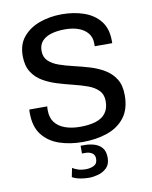

<svg xmlns="http://www.w3.org/2000/svg" viewBox="-97 -767 829 1047"><g transform="rotate(-10 317.5 -244.0)"><path d="M311 10Q240 10 181.5 -10Q123 -30 88 -75Q53 -120 53 -195Q53 -199 53 -204.5Q53 -210 54 -215H153Q152 -209 152 -204Q152 -199 152 -193Q152 -152 172 -126Q192 -100 228 -87Q264 -74 311 -74Q361 -74 397 -85Q433 -96 452.5 -121.5Q472 -147 472 -188Q472 -225 450 -247.5Q428 -270 392 -283Q356 -296 313 -306.5Q270 -317 227.5 -330Q185 -343 149 -364Q113 -385 91 -420Q69 -455 69 -509Q69 -573 103.5 -614Q138 -655 194.5 -675.5Q251 -696 318 -696Q385 -696 440.5 -676.5Q496 -657 529 -615.5Q562 -574 562 -506V-493H465V-509Q465 -543 446 -566Q427 -589 395 -600.5Q363 -612 320 -612Q278 -612 245.5 -602.5Q213 -593 194 -572.5Q175 -552 175 -518Q175 -483 197 -462Q219 -441 255 -428.5Q291 -416 334.5 -406Q378 -396 421 -383Q464 -370 500 -348.5Q536 -327 558 -292Q580 -257 580 -202Q580 -125 544 -78.5Q508 -32 447 -11Q386 10 311 10ZM311 208Q287 208 262 203.5Q237 199 218 188L228 139Q239 146 257 152.5Q275 159 302 159Q327 159 346.5 149Q366 139 366 112Q366 91 351 81Q336 71 315 71H295V28H318Q346 28 371.5 36Q397 44 413 63Q429 82 429 118Q429 154 409 173.5Q389 193 361.5 200.5Q334 208 311 208Z"/></g></svg>

Font: Chivo Medium
Style: Regular
Weight: 400
Version: Version 2.002